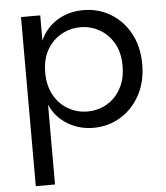

<svg xmlns="http://www.w3.org/2000/svg" viewBox="-56 -606 790 915"><g transform="rotate(-5 339.0 -148.0)"><path d="M377 7Q307 7 251 -28Q195 -63 170 -122V260H78V-549H170V-428Q195 -487 250 -521.5Q305 -556 377 -556Q448 -556 506.5 -521Q565 -486 599.5 -422.5Q634 -359 634 -275Q634 -191 599.5 -127.5Q565 -64 506.5 -28.5Q448 7 377 7ZM355 -73Q405 -73 447 -97Q489 -121 514.5 -166.5Q540 -212 540 -275Q540 -339 514.5 -383.5Q489 -428 447 -452Q405 -476 355 -476Q306 -476 263.5 -452Q221 -428 195.5 -383.5Q170 -339 170 -275Q170 -212 195.5 -166.5Q221 -121 263.5 -97Q306 -73 355 -73Z"/></g></svg>

Font: Parkinsans Light
Style: Regular
Weight: 400
Version: Version 1.000